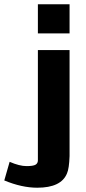

<svg xmlns="http://www.w3.org/2000/svg" viewBox="-97 -706 403 897"><path d="M-77 137 -52 50Q-6 70 27 70Q58 70 69 63.5Q80 57 80 43V-472H228V23Q226 82 216 104Q189 171 77 171Q5 171 -77 137ZM80 -550V-686H228V-550Z"/></svg>

Font: Coval
Style: Black
Weight: 1000
Foundry: Context Ltd
Version: Version 001.000